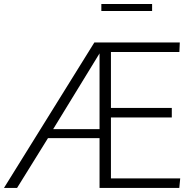

<svg xmlns="http://www.w3.org/2000/svg" viewBox="-20 -918 923 938"><path d="M475.1 -898.4V-864.3H723.1V-898.4ZM466.3 -657.2V-287.1H239.7ZM858.4 -710.4H440.9L-0.5 0H63.5L214.4 -243.2H466.3V0H856L860.4 -46.4H522V-344.2H819.3V-390.6H522V-664.1H856.4Z"/></svg>

Font: My Font
Style: ExtraLight
Weight: 500
Designer: Vernon Adams
Foundry: newtypography
Version: Version 0.001